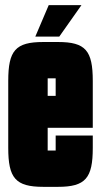

<svg xmlns="http://www.w3.org/2000/svg" viewBox="-20 -720 392 745"><path d="M117 -578H210L296 -700H169ZM196 -136H165V-224H340V-406C340 -524 312 -557 205 -557H148C40 -557 12 -524 12 -406V-146C12 -29 40 5 148 5H205C312 5 340 -29 340 -146V-194H196ZM196 -348H165V-416H196Z"/></svg>

Font: Queering Heavy
Style: Bold
Weight: 900
Designer: Adam Naccarato
Foundry: adamnac
Version: Version 2.000;hotconv 1.0.109;makeotfexe 2.5.65596